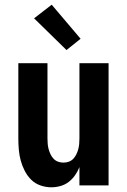

<svg xmlns="http://www.w3.org/2000/svg" viewBox="-20 -789 540 817"><path d="M198 8Q175 8 152 0Q129 -8 112.5 -24.5Q96 -41 85 -62.5Q74 -84 68 -106.5Q62 -129 60 -152.5Q58 -176 58 -200V-520H182V-200Q182 -188 183 -176.5Q184 -165 187 -154Q190 -143 195 -132.5Q200 -122 208 -113.5Q216 -105 227 -101Q238 -97 250 -97Q262 -97 273 -101Q284 -105 292 -113.5Q300 -122 305 -132.5Q310 -143 313 -154Q316 -165 317 -176.5Q318 -188 318 -200V-520H442V0H318V-78Q311 -60 299.5 -43.5Q288 -27 272.5 -15Q257 -3 237.5 2.5Q218 8 198 8ZM263 -576 125 -711 200 -769 323 -624Z"/></svg>

Font: Iosevka Curly Extrabold
Style: Regular
Weight: 800
Monospace: yes
Designer: Belleve Invis
Foundry: Belleve Invis
Version: Version 22.1.2; ttfautohint (v1.8.4)